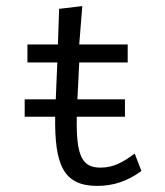

<svg xmlns="http://www.w3.org/2000/svg" viewBox="-20 -603 540 630"><path d="M61 -220H161C159 -64 187 7 299 7C351 7 398 -8 444 -42L422 -99C385 -72 354 -53 310 -53C252 -53 229 -86 232 -220H390V-277H234L240 -398H399V-457H240L250 -583L174 -574L170 -457H70V-398H168L163 -277H61Z"/></svg>

Font: Inconsolata
Style: Regular
Weight: 400
Monospace: yes
Designer: Raph Levien, Cyreal, Brenton Simpson
Foundry: Raph Levien, Cyreal, Google
Version: Version 3.100